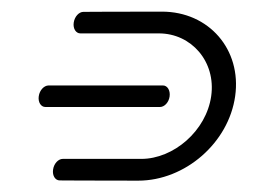

<svg xmlns="http://www.w3.org/2000/svg" viewBox="-20 -720 472 330"><path d="M63.2 -573.1C55.7 -572.9 48.1 -565.1 46.6 -554.6C45.1 -544.2 50.5 -536.1 58 -536.1C58 -536 255 -536.1 255 -536.1C262.4 -536.1 270 -543.7 271.5 -554.1C273 -564.6 267.7 -573.1 260.2 -573.1ZM123.3 -699.6C115.8 -699.6 108.2 -691.6 106.7 -681.1C105.2 -670.7 110.6 -662.6 118.1 -662.6C118.1 -662.6 197.3 -662.6 253.1 -662.6C308.8 -662.6 351.4 -614.2 343 -554.8C334.6 -495.3 278.5 -446.9 222.8 -446.9C167 -446.9 87.8 -446.9 87.8 -446.9C80.3 -446.9 72.6 -438.9 71.2 -428.4C69.7 -418 75.1 -409.9 82.6 -409.9C82.6 -409.9 136.8 -409.5 217.5 -409.5C298.3 -409.5 373 -474.7 384.2 -554.8C395.5 -634.8 339.1 -700 258.3 -700C177.6 -700 123.3 -699.6 123.3 -699.6Z"/></svg>

Font: Hi.
Style: Regular
Weight: 400
Designer: Mew Too, Robert Jablonski
Foundry: Cannot Into Space Fonts
Version: Version 1.996